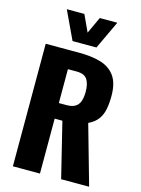

<svg xmlns="http://www.w3.org/2000/svg" viewBox="-151 -1142 902 1226"><g transform="rotate(15 300.0 -529.0)"><path d="M60 0V-810H283Q365 -810 425 -792Q485 -774 518.5 -727.5Q552 -681 552 -596Q552 -546 544 -507Q536 -468 514.5 -439.5Q493 -411 453 -392L564 0H379L290 -363H239V0ZM239 -466H289Q327 -466 348 -479.5Q369 -493 377.5 -518.5Q386 -544 386 -580Q386 -632 367 -661Q348 -690 297 -690H239ZM221 -871 133 -1058H249L300 -948L351 -1058H467L379 -871Z"/></g></svg>

Font: Oswald
Style: Bold
Weight: 700
Designer: Vernon Adams
Foundry: Vernon Adams
Version: Version 4.103;gftools[0.9.33.dev8+g029e19f]